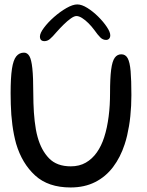

<svg xmlns="http://www.w3.org/2000/svg" viewBox="-20 -830 666 868"><path d="M299 17.5Q198 17.5 138.8 -36.8Q79.5 -91 53 -180Q47.5 -200 43.2 -221.2Q39 -242.5 36 -265Q33 -287.5 31.2 -311Q29.5 -334.5 28.8 -359Q28 -383.5 28 -409Q28 -478.5 34 -518.5Q40 -558.5 53.5 -575.2Q67 -592 88.5 -592Q103.5 -592 112.8 -576.5Q122 -561 126.2 -521Q130.5 -481 130.5 -407.5Q130.5 -386 131.2 -364.2Q132 -342.5 133.2 -322.2Q134.5 -302 136.8 -282.5Q139 -263 142.2 -244.8Q145.5 -226.5 150 -210.5Q166.5 -150.5 201.8 -114.2Q237 -78 300 -78Q339 -78 368 -94.8Q397 -111.5 417.8 -141Q438.5 -170.5 451 -209.5Q458 -231 463 -254.8Q468 -278.5 471.2 -303.8Q474.5 -329 476 -355.5Q477.5 -382 477.5 -409Q477.5 -477 482.5 -515.2Q487.5 -553.5 498.8 -569Q510 -584.5 528.5 -584.5Q547.5 -584.5 557.2 -566.8Q567 -549 570.5 -508.2Q574 -467.5 574 -400Q574 -375.5 572.8 -351.8Q571.5 -328 569.2 -305Q567 -282 563.2 -260.2Q559.5 -238.5 554.8 -217.8Q550 -197 543.5 -177.5Q524.5 -119 491.2 -75Q458 -31 410 -6.8Q362 17.5 299 17.5ZM181 -644Q160.5 -644 160.5 -665Q160.5 -680 178.5 -704.2Q196.5 -728.5 224 -752.8Q251.5 -777 280.2 -793.5Q309 -810 329.5 -810Q349.5 -810 374.8 -794.2Q400 -778.5 423.8 -755Q447.5 -731.5 463 -708.2Q478.5 -685 478.5 -670.5Q478.5 -660.5 473.2 -655Q468 -649.5 459.5 -649.5Q445 -649.5 433.8 -660.5Q422.5 -671.5 405.5 -695.5Q394 -711 379.8 -725.2Q365.5 -739.5 351.2 -748.5Q337 -757.5 325.5 -757.5Q315.5 -757.5 300 -746.5Q284.5 -735.5 267.8 -719Q251 -702.5 236 -685.5Q217 -663 205.5 -653.5Q194 -644 181 -644Z"/></svg>

Font: Gluten Thin Light
Style: Regular
Weight: 300
Version: Version 1.300